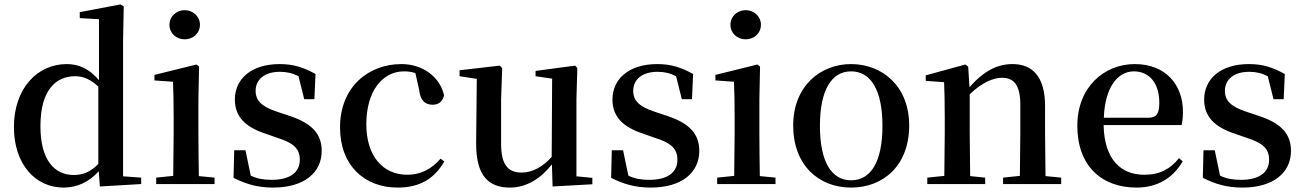

<svg xmlns="http://www.w3.org/2000/svg" viewBox="-20 -833 5903 869"><path d="M432 11 619 0V-29L537 -35V-649L540 -804L525 -813L341 -778V-751L428 -746V-470C385 -521 337 -543 282 -543C150 -543 43 -434 43 -258C43 -91 139 16 268 16C330 16 384 -10 427 -58ZM425 -91C390 -55 356 -41 314 -41C228 -41 163 -106 163 -262C163 -427 234 -488 320 -488C357 -488 390 -474 425 -441Z M816 -655C853 -655 885 -682 885 -721C885 -759 853 -787 816 -787C778 -787 747 -759 747 -721C747 -682 778 -655 816 -655ZM763 0H951V-29L880 -36C879 -93 878 -177 878 -232V-385L881 -532L869 -541L679 -494V-469L763 -463C765 -414 766 -367 766 -300V-232L764 -37L687 -29V0Z M1216 16C1357 16 1436 -52 1436 -150C1436 -225 1394 -274 1292 -308L1238 -326C1163 -350 1137 -378 1137 -422C1137 -473 1177 -508 1247 -508C1278 -508 1304 -502 1331 -488L1357 -384H1403L1408 -498C1354 -528 1308 -543 1246 -543C1115 -543 1043 -474 1043 -382C1043 -303 1094 -257 1179 -229L1233 -210C1314 -185 1337 -156 1337 -110C1337 -53 1293 -19 1209 -19C1171 -19 1142 -25 1115 -38L1091 -153H1040L1037 -28C1093 0 1146 16 1216 16Z M1779 16C1881 16 1945 -24 1991 -102L1974 -115C1933 -67 1883 -42 1824 -42C1713 -42 1638 -126 1638 -271C1638 -420 1711 -510 1808 -510C1826 -510 1843 -508 1860 -502L1877 -427C1882 -377 1905 -359 1938 -359C1965 -359 1982 -372 1990 -401C1972 -484 1894 -543 1797 -543C1649 -543 1519 -441 1519 -256C1519 -83 1631 16 1779 16Z M2481 11 2661 1V-28L2589 -35V-385L2593 -525L2583 -536L2404 -512V-488L2479 -477L2477 -123C2438 -79 2391 -52 2341 -52C2282 -52 2248 -84 2248 -181V-385L2253 -525L2242 -536L2060 -515V-488L2138 -476L2135 -187C2134 -37 2191 16 2288 16C2365 16 2429 -27 2478 -89Z M2925 16C3066 16 3145 -52 3145 -150C3145 -225 3103 -274 3001 -308L2947 -326C2872 -350 2846 -378 2846 -422C2846 -473 2886 -508 2956 -508C2987 -508 3013 -502 3040 -488L3066 -384H3112L3117 -498C3063 -528 3017 -543 2955 -543C2824 -543 2752 -474 2752 -382C2752 -303 2803 -257 2888 -229L2942 -210C3023 -185 3046 -156 3046 -110C3046 -53 3002 -19 2918 -19C2880 -19 2851 -25 2824 -38L2800 -153H2749L2746 -28C2802 0 2855 16 2925 16Z M3355 -655C3392 -655 3424 -682 3424 -721C3424 -759 3392 -787 3355 -787C3317 -787 3286 -759 3286 -721C3286 -682 3317 -655 3355 -655ZM3302 0H3490V-29L3419 -36C3418 -93 3417 -177 3417 -232V-385L3420 -532L3408 -541L3218 -494V-469L3302 -463C3304 -414 3305 -367 3305 -300V-232L3303 -37L3226 -29V0Z M3832 16C3979 16 4095 -85 4095 -265C4095 -444 3972 -543 3832 -543C3693 -543 3570 -443 3570 -265C3570 -86 3685 16 3832 16ZM3832 -17C3744 -17 3691 -100 3691 -263C3691 -426 3744 -510 3832 -510C3921 -510 3974 -426 3974 -263C3974 -100 3921 -17 3832 -17Z M4595 0H4783V-29L4712 -36L4710 -232V-353C4710 -486 4653 -543 4563 -543C4497 -543 4435 -515 4368 -438L4362 -532L4349 -541L4170 -492V-467L4253 -461C4255 -412 4256 -368 4256 -301V-232L4254 -37L4177 -29V0H4439V-29L4371 -36L4369 -232V-406C4425 -461 4478 -481 4515 -481C4568 -481 4598 -449 4598 -359V-232L4596 -37L4520 -29V0Z M5124 16C5219 16 5290 -28 5333 -103L5316 -117C5278 -69 5230 -42 5159 -42C5054 -42 4978 -110 4975 -267H5328C5332 -284 5334 -303 5334 -328C5334 -449 5256 -543 5116 -543C4978 -543 4856 -439 4856 -264C4856 -81 4967 16 5124 16ZM4976 -300C4981 -440 5040 -510 5112 -510C5183 -510 5227 -455 5227 -369C5227 -320 5216 -300 5177 -300Z M5603 16C5744 16 5823 -52 5823 -150C5823 -225 5781 -274 5679 -308L5625 -326C5550 -350 5524 -378 5524 -422C5524 -473 5564 -508 5634 -508C5665 -508 5691 -502 5718 -488L5744 -384H5790L5795 -498C5741 -528 5695 -543 5633 -543C5502 -543 5430 -474 5430 -382C5430 -303 5481 -257 5566 -229L5620 -210C5701 -185 5724 -156 5724 -110C5724 -53 5680 -19 5596 -19C5558 -19 5529 -25 5502 -38L5478 -153H5427L5424 -28C5480 0 5533 16 5603 16Z"/></svg>

Font: Noto Serif CJK HK SemiBold
Style: Regular
Weight: 600
Designer: Ryoko NISHIZUKA 西塚涼子 (kana & ideographs); Frank Grießhammer (Latin, Greek & Cyrillic); Wenlong ZHANG 张文龙 (bopomofo); San
Foundry: Adobe
Version: Version 2.001;hotconv 1.1.0;makeotfexe 2.6.0